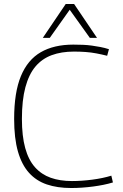

<svg xmlns="http://www.w3.org/2000/svg" viewBox="-20 -934 617 964"><path d="M51 -337Q51 -470 85 -552Q119 -634 185 -672Q251 -710 348 -710Q374 -710 397 -709Q420 -708 441.5 -705Q463 -702 484 -698Q505 -694 527 -687L518 -654Q490 -661 463.5 -666Q437 -671 409.5 -673Q382 -675 351 -675Q288 -675 239.5 -657Q191 -639 158 -600Q125 -561 107.5 -496Q90 -431 90 -337Q90 -251 106.5 -191Q123 -131 155.5 -94.5Q188 -58 234.5 -41.5Q281 -25 341 -25Q390 -25 443.5 -32Q497 -39 539 -52L547 -18Q524 -11 499 -6Q474 -1 447.5 2.5Q421 6 393 8Q365 10 337 10Q268 10 215 -8Q162 -26 125.5 -66.5Q89 -107 70 -173.5Q51 -240 51 -337ZM195 -744 310 -914H352L467 -744H431L330 -885L230 -744Z"/></svg>

Font: Georama ExtraCondensed Thin ExtraLight
Style: Regular
Weight: 250
Version: Version 1.001